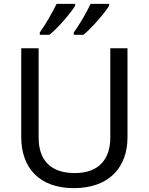

<svg xmlns="http://www.w3.org/2000/svg" viewBox="-20 -964 771 994"><path d="M545 -934V-944H449C428 -899 390 -834 362 -796V-784H412C457 -820 524 -899 545 -934ZM369 -934V-944H273C251 -899 214 -834 186 -796V-784H236C281 -820 348 -899 369 -934ZM640 -252V-714H551V-252C551 -144 496 -68 367 -68C242 -68 180 -135 180 -251V-714H90V-254C90 -95 184 10 362 10C551 10 640 -104 640 -252Z"/></svg>

Font: Noto Sans Gurmukhi UI
Style: Regular
Weight: 400
Designer: Jelle Bosma - Monotype Design Team
Foundry: Monotype Imaging Inc.
Version: Version 2.004